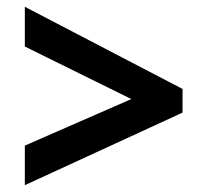

<svg xmlns="http://www.w3.org/2000/svg" viewBox="-20 -645 591 566"><path d="M367.2 -353 53.2 -507.8V-625L518.1 -382.8V-313L53.2 -99.1V-215.8Z"/></svg>

Font: Open Sans Hebrew
Style: Bold Italic
Weight: 700
Italic angle: -12°
Foundry: Ascender Corporation, Yanek Iontef
Version: Version 2.001;PS 002.001;hotconv 1.0.70;makeotf.lib2.5.58329